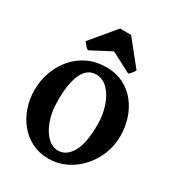

<svg xmlns="http://www.w3.org/2000/svg" viewBox="-191 -918 966 1050"><g transform="rotate(30 292.0 -393.0)"><path d="M273.9 13.2Q215.3 13.2 168.7 -10.3Q122.1 -33.7 88.9 -74.2Q55.7 -114.7 38.1 -166.5Q20.5 -218.3 20.5 -274.9Q20.5 -335.9 40.5 -390.9Q60.5 -445.8 97.4 -488.3Q134.3 -530.8 185.5 -554.9Q236.8 -579.1 299.8 -579.1Q361.8 -579.1 409.2 -554.9Q456.5 -530.8 488.8 -489.7Q521 -448.7 537.4 -397.2Q553.7 -345.7 553.7 -290.5Q553.7 -229.5 531.7 -174.8Q509.8 -120.1 470.9 -77.6Q432.1 -35.2 381.6 -11Q331.1 13.2 273.9 13.2ZM297.9 -51.3Q348.1 -51.3 381.1 -107.2Q414.1 -163.1 414.1 -282.2Q414.1 -344.2 396 -397.7Q377.9 -451.2 345.9 -483.9Q314 -516.6 271 -516.6Q215.3 -516.6 187.7 -457Q160.2 -397.5 160.2 -287.6Q160.2 -220.7 178.7 -167Q197.3 -113.3 228.5 -82.3Q259.8 -51.3 297.9 -51.3ZM451.2 -645Q445.3 -636.7 436 -624.3Q426.8 -611.8 418.9 -608.4L292 -674.8L165 -608.4Q157.7 -611.8 146.5 -624.3Q135.3 -636.7 128.9 -645L257.8 -799.3H327.6Z"/></g></svg>

Font: Dai Banna SIL
Style: Bold
Weight: 700
Designer: Victor Gaultney
Foundry: SIL International
Version: Version 4.000